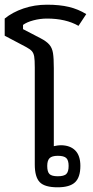

<svg xmlns="http://www.w3.org/2000/svg" viewBox="-51 -782 396 817"><path d="M97 -82V-495Q97 -527 94.5 -541.5Q92 -556 84.5 -564.5Q77 -573 58 -583L-31 -630V-703Q2 -730 49 -746Q96 -762 149 -762Q203 -762 242.5 -752.5Q282 -743 316 -722L283 -672Q229 -703 149 -703Q120 -703 91.5 -695.5Q63 -688 47 -676V-658L122 -619Q147 -606 159 -592Q171 -578 174.5 -556Q178 -534 178 -492V-160Q196 -164 207 -164Q247 -164 269 -142Q291 -120 291 -76Q291 -28 268.5 -6.5Q246 15 194 15Q139 15 118 -7Q97 -29 97 -82ZM241 -76Q241 -100 231 -109.5Q221 -119 195 -119Q170 -119 160 -109Q150 -99 150 -76Q150 -51 159.5 -41.5Q169 -32 195 -32Q221 -32 231 -41.5Q241 -51 241 -76Z"/></svg>

Font: Pridi Light
Style: Regular
Weight: 300
Designer: Katatrad Team
Foundry: CadsonDemak
Version: Version 1.003